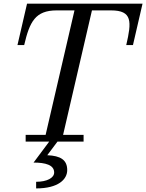

<svg xmlns="http://www.w3.org/2000/svg" viewBox="-20 -770 795 1044"><path d="M119.5 -36.5V0H247.5L162.5 114C227.5 114 274.5 127 274.5 168C274.5 197.5 235.5 218.5 176.5 218.5V254.5C297.5 254.5 345.5 205 345.5 155C345.5 99.5 309.5 77 237 74L292.5 0H434.5V-36.5H323L480 -713.5H583.5C700.5 -713.5 696 -652 666.5 -525H703L755 -750H127L75 -525H111.5C141 -651 171.5 -713.5 288.5 -713.5H385L228 -36.5Z"/></svg>

Font: Bodoni* 06pt
Style: Italic
Weight: 400
Italic angle: -13°
Version: Version 2.3